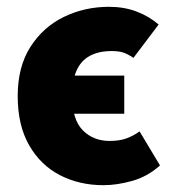

<svg xmlns="http://www.w3.org/2000/svg" viewBox="-20 -532 512 564"><path d="M284 12Q213 12 156 -17.5Q99 -47 65.5 -105.5Q32 -164 32 -250Q32 -336 69.5 -394.5Q107 -453 168 -482.5Q229 -512 300 -512Q345 -512 381.5 -498Q418 -484 446 -460L372 -362Q354 -374 341 -378Q328 -382 308 -382Q270 -382 244 -368Q218 -354 205 -325Q192 -296 192 -250Q192 -181 223 -149.5Q254 -118 302 -118Q331 -118 351.5 -125.5Q372 -133 390 -146L450 -46Q413 -13 368 -0.5Q323 12 284 12ZM132 -198V-310H345V-198Z"/></svg>

Font: Source Sans 3 Black
Style: Regular
Weight: 900
Designer: Paul D. Hunt
Foundry: Adobe
Version: Version 3.046;hotconv 1.0.118;makeotfexe 2.5.65603